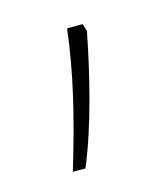

<svg xmlns="http://www.w3.org/2000/svg" viewBox="-52 -150 282 322"><g transform="rotate(-15 89.0 11.5)"><path d="M122 -93 118 -106H91C82 -32 66 36 38 129H60C89 59 109 -27 122 -93Z"/></g></svg>

Font: Noto Sans Hebrew Condensed Thin
Style: Regular
Weight: 100
Width: 3
Designer: Monotype Design Team
Foundry: Monotype Imaging Inc.
Version: Version 2.004